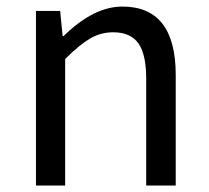

<svg xmlns="http://www.w3.org/2000/svg" viewBox="-20 -577 650 597"><path d="M91.8 0V-543H167L174.8 -464.8H177.7Q271.5 -556.6 360.4 -556.6Q526.4 -556.6 526.4 -343.8V0H434.6V-332Q434.6 -408.2 410.2 -442.4Q385.7 -476.6 332 -476.6Q293 -476.6 259.8 -457Q226.6 -437.5 182.6 -393.6V0Z"/></svg>

Font: Bpmf Zihi Sans Regular
Style: Regular
Weight: 400
Foundry: But Ko
Version: Version 1.320